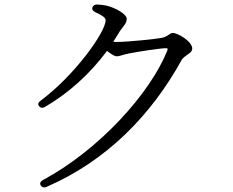

<svg xmlns="http://www.w3.org/2000/svg" viewBox="-20 -793 1040 856"><path d="M162 34C168 43 177 45 188 40C457 -77 655 -281 790 -526C796 -536 808 -544 818 -551C828 -558 837 -564 837 -577C837 -608 773 -646 751 -646C744 -646 737 -642 731 -637C723 -632 716 -627 700 -624C674 -619 550 -606 501 -606C496 -606 491 -606 485 -607C495 -622 505 -639 515 -655C519 -661 525 -669 530 -675C539 -687 545 -695 545 -709C545 -731 492 -759 455 -768C440 -771 426 -772 413 -773C402 -773 395 -768 392 -760C389 -751 394 -744 406 -738C433 -726 451 -715 451 -703C451 -650 313 -457 161 -344C150 -336 148 -328 154 -320C160 -312 169 -310 180 -316C288 -379 382 -465 457 -566C476 -552 490 -542 500 -542C509 -542 522 -546 535 -550C542 -551 548 -553 556 -555C591 -562 696 -578 717 -578C728 -578 729 -578 726 -568C651 -379 424 -126 171 10C159 17 156 26 162 34Z"/></svg>

Font: 寒蝉锦书宋
Style: Regular
Weight: 400
Designer: 寒蝉锦书宋{Warren} 思源宋体{Ryoko NISHIZUKA 西塚涼子 (kana & ideographs); Frank Grießhammer (Latin, Greek & Cyrillic); Wenlong ZHANG 
Foundry: Adobe & ChillType
Version: Version 2.000;Glyphs 3.1.1 (3135)